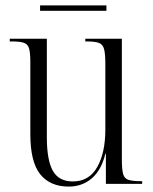

<svg xmlns="http://www.w3.org/2000/svg" viewBox="-20 -679 566 709"><path d="M234 10Q165 10 128.5 -35.5Q92 -81 92 -184V-450Q92 -483 87.5 -499.5Q83 -516 68 -521Q53 -526 23 -526H16V-536H153V-172Q153 -88 175 -48.5Q197 -9 249 -9Q309 -9 339 -62Q369 -115 369 -201V-442Q369 -479 364.5 -497Q360 -515 345.5 -520.5Q331 -526 300 -526H295V-536H430V-89Q430 -54 434.5 -37Q439 -20 454 -15Q469 -10 499 -10H505V0H371V-111H369Q354 -50 318.5 -20Q283 10 234 10ZM128 -639V-659H373V-639Z"/></svg>

Font: Noto Serif Display Condensed Light
Style: Regular
Weight: 300
Width: 3
Designer: Monotype Design Team
Foundry: Monotype Imaging Inc.
Version: Version 2.009